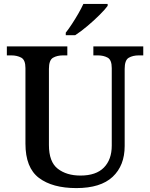

<svg xmlns="http://www.w3.org/2000/svg" viewBox="-20 -951 767 981"><path d="M370 10Q248 10 179 -42Q110 -94 110 -217V-603Q110 -645 88.5 -656.5Q67 -668 38 -668H15V-714H324V-668H302Q272 -668 251 -656Q230 -644 230 -599V-210Q230 -124 275 -89Q320 -54 391 -54Q471 -54 511 -95Q551 -136 551 -207V-603Q551 -645 530 -656.5Q509 -668 480 -668H457V-714H712V-668H689Q659 -668 638 -656Q617 -644 617 -599V-205Q617 -105 555.5 -47.5Q494 10 370 10ZM316 -784Q331 -803 348 -829Q365 -855 380.5 -882Q396 -909 406 -931H530V-921Q518 -904 489 -875Q460 -846 426 -817.5Q392 -789 364 -771H316Z"/></svg>

Font: Noto Serif Tibetan Medium
Style: Regular
Weight: 500
Designer: Monotype Design Team
Foundry: Monotype Imaging Inc.
Version: Version 2.103; ttfautohint (v1.8.4.7-5d5b)